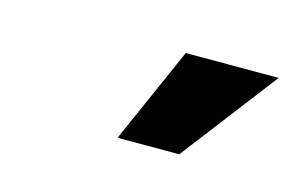

<svg xmlns="http://www.w3.org/2000/svg" viewBox="-39 -863 525 329"><g transform="rotate(15 223.5 -699.0)"><path d="M183.2 -613.6 258.5 -784.1H423.3L292.6 -613.6Z"/></g></svg>

Font: Karasuma Gothic
Style: Italic
Weight: 900
Italic angle: -9.39999°
Designer: Rasmus Andersson / Ryoko Nishizuka
Foundry: Genbu
Version: Version 1.00